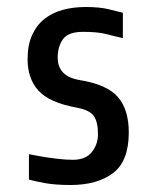

<svg xmlns="http://www.w3.org/2000/svg" viewBox="-20 -527 442 554"><path d="M351.6 -145Q351.6 -62 306.2 -27.6Q260.7 6.8 183.6 6.8Q140.6 6.8 110.6 1.5Q80.6 -3.9 63.5 -8.8V-82Q75.7 -79.6 98.1 -75.7Q120.6 -71.8 145.8 -68.8Q170.9 -65.9 190.4 -65.9Q227.1 -65.9 244.9 -88.1Q262.7 -110.4 262.7 -140.1Q262.7 -175.8 250.2 -192.9Q237.8 -210 199.7 -216.8Q122.6 -231 91.1 -265.4Q59.6 -299.8 59.6 -356Q59.6 -397 72.5 -425.5Q85.4 -454.1 107.9 -472.2Q130.4 -490.2 160.9 -498.5Q191.4 -506.8 227.5 -506.8Q266.6 -506.8 293 -500.5Q319.3 -494.1 334.5 -490.2V-417Q321.8 -419.9 309.3 -422.9Q296.9 -425.8 284.7 -429.2Q260.7 -435.1 219.7 -435.1Q176.8 -435.1 161.6 -413.8Q146.5 -392.6 146.5 -360.8Q146.5 -306.2 210.4 -295.9Q288.6 -283.2 320.1 -247.1Q351.6 -210.9 351.6 -145Z"/></svg>

Font: Moulpali
Style: Regular
Weight: 400
Designer: Danh Hong
Version: Version 8.002; ttfautohint (v1.8.3)